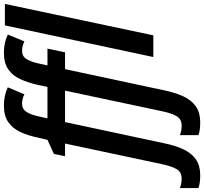

<svg xmlns="http://www.w3.org/2000/svg" viewBox="-167 -754 1045 983"><g transform="rotate(-90 355.5 -262.5)"><path d="M-52 240Q-69 240 -85.5 238Q-102 236 -116 231V136Q-93 145 -68 145Q-34 145 -19 119.5Q-4 94 6 47L112 -452H47L59 -509L131 -542L142 -589Q153 -643 172 -682.5Q191 -722 223 -743.5Q255 -765 306 -765Q358 -765 400 -745L364 -660Q353 -666 340.5 -669Q328 -672 316 -672Q289 -672 274.5 -650Q260 -628 251 -587L241 -542H402L412 -590Q424 -643 442.5 -682.5Q461 -722 493 -743.5Q525 -765 577 -765Q629 -765 670 -745L635 -660Q624 -666 611.5 -669Q599 -672 586 -672Q559 -672 545 -650Q531 -628 522 -587L512 -542H598L579 -452H493L384 58Q373 111 354.5 152Q336 193 304 216.5Q272 240 219 240Q201 240 185 238Q169 236 155 231V136Q177 145 204 145Q237 145 252 119.5Q267 94 277 47L383 -452H222L113 58Q102 111 83.5 152Q65 193 33 216.5Q1 240 -52 240ZM555 0 717 -760H827L666 0Z"/></g></svg>

Font: Noto Sans Condensed SemiBold
Style: Italic
Weight: 600
Width: 3
Italic angle: -12°
Designer: Monotype Design Team
Foundry: Monotype Imaging Inc.
Version: Version 2.013; ttfautohint (v1.8.4.7-5d5b)